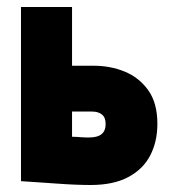

<svg xmlns="http://www.w3.org/2000/svg" viewBox="-20 -520 496 549"><path d="M249 -332H186V-500H40V-2Q40 -2 54.5 -1Q69 0 92.5 1.5Q116 3 143 5Q170 7 195 8Q220 9 239 9Q304 9 346.5 -13.5Q389 -36 409.5 -75.5Q430 -115 430 -166Q430 -226 403.5 -262.5Q377 -299 336 -315.5Q295 -332 249 -332ZM236 -127Q232 -127 226 -127Q220 -127 213.5 -127.5Q207 -128 200 -128.5Q193 -129 186 -129V-201H243Q252 -201 259 -199Q266 -197 271.5 -192.5Q277 -188 279.5 -181.5Q282 -175 282 -165Q282 -151 276 -142.5Q270 -134 259.5 -130.5Q249 -127 236 -127Z"/></svg>

Font: Advent Pro ExtraBold
Style: Regular
Weight: 800
Designer: VivaRado, Andreas Kalpakidis
Foundry: VivaRado, Andreas Kalpakidis
Version: Version 3.000